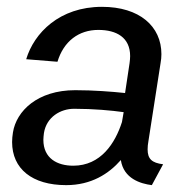

<svg xmlns="http://www.w3.org/2000/svg" viewBox="-20 -536 561 568"><path d="M18.3 -144.2C16.7 -134.2 15.8 -125 15.8 -115.8C15.8 -36.7 75 11.7 175.8 11.7C250 11.7 301.7 -21.7 337.5 -62.5C345.8 -7.5 395.8 7.5 429.2 11.7L462.5 -50C429.2 -54.2 416.7 -65.8 416.7 -94.2C416.7 -101.7 417.5 -110 419.2 -119.2L455 -349.2C456.7 -358.3 457.5 -367.5 457.5 -375.8C457.5 -458.3 392.5 -515.8 281.7 -515.8C155.8 -515.8 80.8 -438.3 57.5 -360.8L150 -353.3C168.3 -414.2 213.3 -447.5 270.8 -447.5C325 -447.5 365 -425 365 -370C365 -363.3 364.2 -356.7 363.3 -349.2L350 -260.8C310 -265 256.7 -269.2 202.5 -269.2C90.8 -269.2 28.3 -207.5 18.3 -144.2ZM345.8 -204.2 340.8 -175C320.8 -112.5 278.3 -45.8 196.7 -45.8C149.2 -45.8 108.3 -67.5 108.3 -122.5C108.3 -128.3 109.2 -135.8 110 -142.5C117.5 -190 159.2 -214.2 199.2 -214.2C257.5 -214.2 310 -209.2 345.8 -204.2Z"/></svg>

Font: Boon Medium
Style: Italic
Weight: 500
Italic angle: -9°
Designer: Sungsit Sawaiwan
Foundry: FontUni
Version: Version 3.0